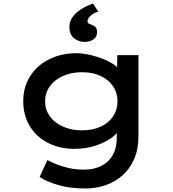

<svg xmlns="http://www.w3.org/2000/svg" viewBox="-20 -840 980 1090"><path d="M465 230Q378 230 312 211Q246 192 205 165L249 69Q270 80 300.5 92.5Q331 105 370.5 114Q410 123 458 123Q513 123 555 102Q597 81 620 40.5Q643 0 643 -59V-124L661 -117Q654 -88 616.5 -60Q579 -32 523.5 -13.5Q468 5 403 5Q317 5 251 -29.5Q185 -64 148.5 -125Q112 -186 112 -265Q112 -345 150.5 -406.5Q189 -468 258 -503Q327 -538 416 -538Q441 -538 473 -532Q505 -526 539 -515Q573 -504 602.5 -488Q632 -472 650.5 -453.5Q669 -435 670 -413L644 -405L646 -527H766V-68Q766 7 741.5 63Q717 119 675 156Q633 193 579 211.5Q525 230 465 230ZM446 -100Q506 -100 551.5 -121Q597 -142 622 -179.5Q647 -217 647 -264Q647 -313 622 -350Q597 -387 552 -408.5Q507 -430 446 -430Q385 -430 337 -408.5Q289 -387 262.5 -349.5Q236 -312 236 -264Q236 -218 262.5 -180.5Q289 -143 337 -121.5Q385 -100 446 -100ZM459 -602Q428 -602 401 -622.5Q374 -643 374 -687Q374 -714 387.5 -736Q401 -758 422 -774.5Q443 -791 466.5 -802.5Q490 -814 508 -820L538 -774Q525 -771 510.5 -762.5Q496 -754 486.5 -742.5Q477 -731 477 -720Q477 -710 483.5 -706.5Q490 -703 499 -700Q512 -695 521.5 -687Q531 -679 531 -657Q531 -630 510 -616Q489 -602 459 -602Z"/></svg>

Font: Lexend Tera Medium
Style: Regular
Weight: 500
Designer: Bonnie Shaver-Troup, Thomas Jockin
Foundry: Lexend
Version: Version 1.007